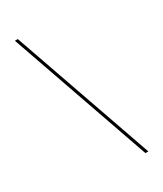

<svg xmlns="http://www.w3.org/2000/svg" viewBox="-235 -911 971 1141"><g transform="rotate(-30 250.0 -340.0)"><path d="M409 143 71 -823H91L429 143Z"/></g></svg>

Font: Iosevka SS04 Thin
Style: Regular
Weight: 100
Monospace: yes
Designer: Belleve Invis
Foundry: Belleve Invis
Version: Version 19.0.0; ttfautohint (v1.8.4)